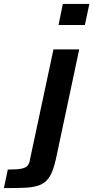

<svg xmlns="http://www.w3.org/2000/svg" viewBox="-130 -763 478 984"><path d="M170 -635 192 -743H328L305 -635ZM-110 201 -90 106Q-40 106 -18 101Q4 96 12.5 84.5Q21 73 24 53L144 -510H276L160 36Q150 85 137.5 116Q125 147 106.5 164.5Q88 182 60 190Q32 198 -9.5 199.5Q-51 201 -110 201Z"/></svg>

Font: Saira Expanded SemiBold
Style: Italic
Weight: 600
Width: 7
Italic angle: -12°
Designer: Hector Gatti with collaboration of the Omnibus-Type team
Foundry: Omnibus-Type
Version: Version 1.101